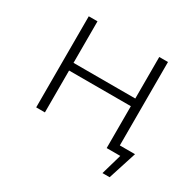

<svg xmlns="http://www.w3.org/2000/svg" viewBox="-141 -678 970 953"><g transform="rotate(30 344.0 -202.0)"><path d="M649 -44 597 118H556L590 0H512V-240H158V0H108V-522H158V-284H512V-522H562V-44Z"/></g></svg>

Font: Hilab Light
Style: Regular
Weight: 300
Designer: Cristianderson Lima
Foundry: Cristianderson
Version: Version 1.0